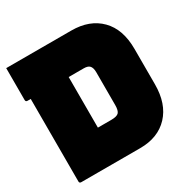

<svg xmlns="http://www.w3.org/2000/svg" viewBox="-159 -843 968 986"><g transform="rotate(-30 325.0 -350.0)"><path d="M625 -246Q625 -131 563.5 -65.5Q502 0 395 0H46Q35 0 35 -11V-500H16Q5 -500 5 -511V-700H391Q499 -700 562 -636.5Q625 -573 625 -456ZM260 -200H339Q372 -200 383.5 -211.5Q395 -223 395 -256V-451Q395 -478 383 -490Q373 -500 349 -500H260Z"/></g></svg>

Font: Recursive Sn Lnr St XBk
Style: Regular
Weight: 1000
Version: Version 1.079;hotconv 1.0.112;makeotfexe 2.5.65598; ttfautoh